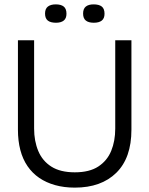

<svg xmlns="http://www.w3.org/2000/svg" viewBox="-20 -844 683 878"><path d="M322 14Q273 14 232 2.5Q191 -9 159.5 -30.5Q128 -52 106 -84Q84 -116 73 -158Q62 -200 62 -251V-660H136V-256Q136 -199 155 -153.5Q174 -108 215 -82Q256 -56 322 -56Q389 -56 429.5 -82.5Q470 -109 488.5 -154Q507 -199 507 -256V-660H581V-251Q581 -122 512 -54Q443 14 322 14ZM409 -740Q385 -740 372.5 -750Q360 -760 360 -782Q360 -804 372.5 -814Q385 -824 408 -824Q433 -824 445.5 -814Q458 -804 458 -781Q458 -760 445.5 -750Q433 -740 409 -740ZM236 -740Q211 -740 198.5 -750Q186 -760 186 -782Q186 -804 199 -814Q212 -824 235 -824Q259 -824 271.5 -814Q284 -804 284 -781Q284 -760 271.5 -750Q259 -740 236 -740Z"/></svg>

Font: Bricolage Grotesque 72pt Light
Style: Regular
Weight: 300
Designer: Mathieu Triay
Foundry: Atelier Triay
Version: Version 1.001;gftools[0.9.33.dev8+g029e19f]